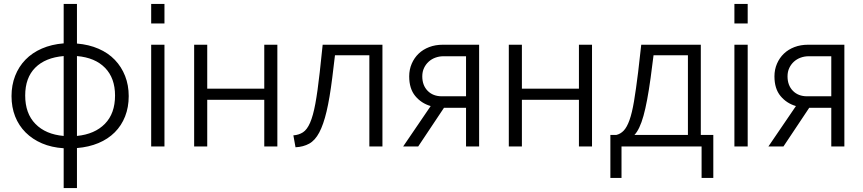

<svg xmlns="http://www.w3.org/2000/svg" viewBox="-20 -750 4419 983"><path d="M374 -527Q435 -522 484.5 -500.5Q534 -479 568 -443.5Q602 -408 620.5 -361Q639 -314 639 -258Q639 -201 620.5 -154Q602 -107 567.5 -72.5Q533 -38 484 -17.5Q435 3 374 8V213H306V9Q244 5 195 -16Q146 -37 111 -72Q76 -107 57.5 -154Q39 -201 39 -258Q39 -314 57.5 -361.5Q76 -409 110.5 -444.5Q145 -480 194.5 -501.5Q244 -523 306 -528V-730H374ZM306 -463Q212 -455 160.5 -403.5Q109 -352 109 -261Q109 -169 161.5 -115.5Q214 -62 306 -54ZM374 -54Q465 -63 517 -116Q569 -169 569 -261Q569 -350 518 -402.5Q467 -455 374 -463Z M754 0V-521H822V0ZM754 -630V-730H822V-630Z M1041 -296H1333V-521H1400V0H1333V-239H1041V0H974V-521H1041Z M1482 -57Q1510 -59 1531 -72.5Q1552 -86 1567.5 -121.5Q1583 -157 1594.5 -219Q1606 -281 1617 -380L1632 -521H1938V0H1871V-467H1695L1681 -351Q1668 -247 1652 -179.5Q1636 -112 1614.5 -71.5Q1593 -31 1563 -14.5Q1533 2 1493 4Z M2185 -207Q2137 -221 2106 -258.5Q2075 -296 2075 -359Q2075 -394 2088 -424Q2101 -454 2123.5 -475.5Q2146 -497 2177.5 -509Q2209 -521 2247 -521H2433V0H2366V-198H2253L2121 0H2044ZM2366 -257V-462H2250Q2229 -462 2209.5 -455Q2190 -448 2175 -434.5Q2160 -421 2151 -402Q2142 -383 2142 -359Q2142 -313 2169.5 -285Q2197 -257 2242 -257Z M2652 -296H2944V-521H3011V0H2944V-239H2652V0H2585V-521H2652Z M3105 -59H3135Q3157 -64 3173.5 -81.5Q3190 -99 3203 -135.5Q3216 -172 3226 -231.5Q3236 -291 3247 -380L3263 -521H3568V-59H3632V161H3572V0H3162V161H3105ZM3502 -59V-467H3326L3311 -351Q3294 -227 3274.5 -157Q3255 -87 3228 -59Z M3740 0V-521H3808V0ZM3740 -630V-730H3808V-630Z M4055 -207Q4007 -221 3976 -258.5Q3945 -296 3945 -359Q3945 -394 3958 -424Q3971 -454 3993.5 -475.5Q4016 -497 4047.5 -509Q4079 -521 4117 -521H4303V0H4236V-198H4123L3991 0H3914ZM4236 -257V-462H4120Q4099 -462 4079.5 -455Q4060 -448 4045 -434.5Q4030 -421 4021 -402Q4012 -383 4012 -359Q4012 -313 4039.5 -285Q4067 -257 4112 -257Z"/></svg>

Font: Boldmen
Style: Regular
Weight: 400
Designer: Matt McInerney, Pablo Impallari, Rodrigo Fuenzalida
Foundry: LIVING CONCEPT
Version: Version 1.000